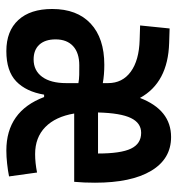

<svg xmlns="http://www.w3.org/2000/svg" viewBox="4 -572 577 626"><g transform="rotate(90 293.0 -258.5)"><path d="M146 9.8Q80.6 9.8 44.7 -29.3Q8.8 -68.4 8.8 -139.6Q8.8 -220.7 56.4 -265.1Q104 -309.6 190.9 -309.6Q223.1 -309.6 250.5 -304.7V-321.8Q250.5 -368.7 213.4 -395.8Q176.3 -422.9 109.9 -424.8L62.5 -426.3L72.3 -522.5L119.6 -521Q249 -517.1 298.8 -425.8Q337.9 -527.3 426.3 -527.3Q497.6 -527.3 536.4 -462.4Q575.2 -397.5 575.2 -279.3Q575.2 -262.2 574.5 -244.4Q573.7 -226.6 572.3 -211.4H349.6Q359.9 -150.4 393.8 -117.2Q427.7 -84 481.9 -84Q510.3 -84 542 -90.3L554.7 1Q535.2 4.9 512.9 7.3Q490.7 9.8 470.2 9.8Q342.3 9.8 295.9 -113.3H288.1Q278.3 -54.7 244.9 -22.5Q211.4 9.8 146 9.8ZM412.6 -429.7Q380.4 -429.7 364.3 -396.2Q348.1 -362.8 346.2 -289.1H480Q480 -363.3 464.1 -396.5Q448.2 -429.7 412.6 -429.7ZM107.9 -150.9Q107.9 -116.7 125 -97.9Q142.1 -79.1 173.3 -79.1Q209.5 -79.1 230 -106.9Q250.5 -134.8 250.5 -185.5V-188.5V-189.9V-225.1Q238.3 -227.5 223.6 -227.8Q209 -228 192.4 -228Q151.9 -228 129.9 -207.8Q107.9 -187.5 107.9 -150.9Z"/></g></svg>

Font: Caskaydia Cove Medium
Style: Regular
Weight: 500
Monospace: yes
Designer: Aaron Bell
Foundry: Saja Typeworks
Version: Version 4.300; ttfautohint (v1.8.3)